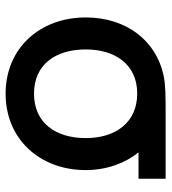

<svg xmlns="http://www.w3.org/2000/svg" viewBox="16 -596 595 666"><g transform="rotate(90 313.0 -262.5)"><path d="M304.5 15C463 15 569.5 -104.5 569.5 -263C569.5 -336 545 -400.5 508 -446H599.5V-540H371C317.5 -540 274.5 -540 241.5 -533C118 -506.5 40 -401 40 -263C40 -105.5 145 15 304.5 15ZM151 -263C151 -362 200.5 -441.5 304.5 -441.5C405.5 -441 458.5 -365.5 458.5 -263C458.5 -159.5 406.5 -83.5 304.5 -83.5C205 -83.5 151 -156 151 -263Z"/></g></svg>

Font: Eudonet SemiBold
Style: Regular
Weight: 600
Designer: Mikhail Sharanda
Foundry: Mikhail Sharanda
Version: Version 4.503;Glyphs 3.1.2 (3151)